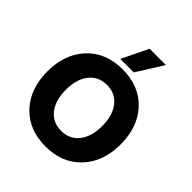

<svg xmlns="http://www.w3.org/2000/svg" viewBox="-240 -1054 1217 1217"><g transform="rotate(45 368.0 -445.5)"><path d="M432 -721H311L397 -898H543ZM249 -489.5Q205 -434 205 -339Q205 -244 249 -188.5Q293 -133 368 -133Q443 -133 487 -188.5Q531 -244 531 -339Q531 -434 487 -489.5Q443 -545 368 -545Q293 -545 249 -489.5ZM368.5 -685Q518 -685 607 -590Q696 -495 696 -339.5Q696 -184 606.5 -88.5Q517 7 367.5 7Q218 7 129 -88Q40 -183 40 -338.5Q40 -494 129.5 -589.5Q219 -685 368.5 -685Z"/></g></svg>

Font: Hind Kochi
Style: Bold
Weight: 700
Designer: Dhruvi Tolia
Foundry: Indian Type Foundry
Version: Version 0.702;PS 1.0;hotconv 1.0.81;makeotf.lib2.5.63406